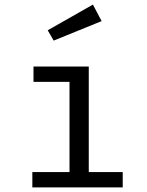

<svg xmlns="http://www.w3.org/2000/svg" viewBox="-20 -817 640 837"><path d="M367 -67H515V0H121V-67H283V-460H126V-527H367ZM423 -725 214 -640 188 -685 385 -797Z"/></svg>

Font: FiraDG Mono
Style: Regular
Weight: 400
Designer: Carrois Corporate & Edenspiekermann AG
Foundry: Carrois Corporate GbR & Edenspiekermann AG
Version: Version 3.206